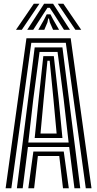

<svg xmlns="http://www.w3.org/2000/svg" viewBox="-20 -1004 518 1024"><path d="M10 0 121 -800H357L468 0H437.5L331 -775.8H147L40.5 0ZM70 0 165 -751.2H313L408 0H377L349 -220H129L101 0ZM131 -244H346L319.5 -475.2L287 -727H191L157.5 -475.2ZM165 -268 186.2 -475.2 211 -704.5H267L292.8 -475.2L313 -268ZM196 -292H282L265 -475.2L245 -680H233L213 -475.2ZM131 0 158 -196H320L347 0H316L296 -172H182L162 0ZM65.2 -845 160.2 -984H190.2L96.2 -845ZM125.2 -845 215.2 -984H263.2L353.2 -845H321.2L269.5 -926L245.2 -962.5H233.2L209 -925.8L157.2 -845ZM382.2 -845 288.2 -984H318.2L413.2 -845ZM184.2 -845 215.8 -900.8 229.2 -927.5H249.2L263 -900.8L295.2 -845H263.2L245.8 -884.5L241.2 -905.2H237.2L233 -884.5L216.2 -845Z"/></svg>

Font: Big Shoulders Inline Display Black
Style: Regular
Weight: 900
Designer: Patric King
Foundry: XO Type Co
Version: Version 1.000